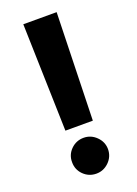

<svg xmlns="http://www.w3.org/2000/svg" viewBox="-142 -786 609 855"><g transform="rotate(-20 162.5 -358.5)"><path d="M241.1 -727.3 227.3 -218H97.3L83.1 -727.3ZM162.3 9.2Q126.8 9.2 101.7 -15.6Q76.7 -40.5 77.1 -76Q76.7 -110.8 101.7 -135.7Q126.8 -160.5 162.3 -160.5Q196.4 -160.5 221.8 -135.7Q247.2 -110.8 247.5 -76Q247.2 -40.5 221.8 -15.6Q196.4 9.2 162.3 9.2Z"/></g></svg>

Font: Inter Zeller
Style: Bold
Weight: 700
Designer: Rasmus Andersson; Joe Bland
Foundry: zeller
Version: Version 3.015;git-dec3a8cb1